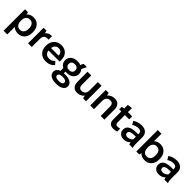

<svg xmlns="http://www.w3.org/2000/svg" viewBox="438 -2531 4552 4552"><g transform="rotate(45 2714.0 -255.5)"><path d="M70.8 200.2V-520H168.9Q179.2 -487.8 182.1 -458Q246.6 -528.8 349.1 -528.8H356.9Q459.5 -528.8 523.2 -458.3Q586.9 -387.7 586.9 -274.9V-245.1Q586.9 -132.3 523.2 -61.8Q459.5 8.8 356.9 8.8H349.1Q255.9 8.8 194.8 -50.8V200.2ZM321.8 -89.8H331.1Q388.7 -89.8 423.8 -133.5Q459 -177.2 459 -250V-273.9Q459 -344.2 423.6 -387.2Q388.2 -430.2 331.1 -430.2H321.8Q263.7 -430.2 228.8 -387.5Q193.8 -344.7 193.8 -273.9V-250Q193.8 -177.2 228.8 -133.5Q263.7 -89.8 321.8 -89.8Z M692.4 0V-520H789.6Q801.8 -481 805.7 -450.2Q864.7 -520 961.4 -520H974.6V-400.9Q962.9 -404.8 936.5 -404.8Q877.4 -404.8 846.9 -371.8Q816.4 -338.9 816.4 -274.9V0Z M1287.1 8.8Q1172.4 8.8 1102.3 -61.8Q1032.2 -132.3 1032.2 -247.1V-267.1Q1032.2 -383.3 1102.1 -456.1Q1171.9 -528.8 1284.2 -528.8H1293.9Q1397.9 -528.8 1463.1 -462.2Q1528.3 -395.5 1528.3 -289.1V-222.2H1155.3V-221.2Q1160.6 -163.1 1198 -129.2Q1235.4 -95.2 1294.9 -95.2H1305.2Q1390.1 -95.2 1444.3 -162.1L1512.2 -86.9Q1475.6 -42.5 1419.2 -16.8Q1362.8 8.8 1300.3 8.8ZM1157.2 -305.2H1409.2V-308.1Q1407.2 -365.2 1375.2 -398.7Q1343.3 -432.1 1292 -432.1H1283.2Q1232.4 -432.1 1199.5 -398.4Q1166.5 -364.7 1157.2 -305.2Z M1596.2 -333V-345.2Q1596.2 -425.8 1658.4 -477.3Q1720.7 -528.8 1816.9 -528.8H1841.8Q1892.6 -528.8 1933.1 -509.8Q1945.8 -557.1 1968.3 -585.9H2078.1L2015.1 -460.9Q2061 -412.1 2061 -346.2V-334Q2061 -253.9 1998.5 -202.4Q1936 -150.9 1839.8 -150.9H1824.2Q1803.7 -150.9 1793.9 -152.8V-97.2Q1799.3 -97.2 1810.5 -97.7Q1821.8 -98.1 1828.1 -98.1H1854Q1955.6 -98.1 2018.8 -57.1Q2082 -16.1 2082 50.8V59.1Q2082 126 2018.3 167.5Q1954.6 209 1853 209H1819.8Q1718.3 209 1654.5 168Q1590.8 127 1590.8 60.1V46.9Q1590.8 3.9 1619.4 -30Q1647.9 -64 1697.3 -83V-175.8Q1649.9 -200.2 1623 -241.2Q1596.2 -282.2 1596.2 -333ZM1719.2 -344.2V-329.1Q1719.2 -288.6 1748.5 -263.2Q1777.8 -237.8 1822.3 -237.8H1835Q1879.9 -237.8 1908.9 -263.2Q1938 -288.6 1938 -329.1V-344.2Q1938 -384.3 1908.9 -409.2Q1879.9 -434.1 1835 -434.1H1822.3Q1777.8 -434.1 1748.5 -409.2Q1719.2 -384.3 1719.2 -344.2ZM1713.9 47.9V53.2Q1713.9 83.5 1742.9 100.8Q1772 118.2 1824.2 118.2H1849.1Q1901.4 118.2 1931.2 100.6Q1960.9 83 1960.9 53.2V47.9Q1960.9 18.1 1931.2 0.5Q1901.4 -17.1 1849.1 -17.1H1824.2Q1772.5 -17.1 1743.2 0.5Q1713.9 18.1 1713.9 47.9Z M2340.8 9.8Q2255.9 9.8 2210.9 -41.3Q2166 -92.3 2166 -187V-520H2290V-212.9Q2290 -155.3 2312.5 -126.7Q2335 -98.1 2382.8 -98.1H2387.2Q2443.8 -98.1 2478 -135.5Q2512.2 -172.9 2512.2 -235.8V-520H2635.7V0H2538.1Q2524.4 -38.1 2522.9 -74.2Q2490.2 -34.7 2444.3 -12.5Q2398.4 9.8 2346.2 9.8Z M2776.4 0V-520H2874.5Q2886.7 -477.5 2889.6 -445.8Q2922.4 -485.4 2968.8 -507.6Q3015.1 -529.8 3068.4 -529.8H3074.7Q3160.2 -529.8 3205.8 -478.8Q3251.5 -427.7 3251.5 -333V0H3127.4V-307.1Q3127.4 -421.9 3032.7 -421.9H3026.4Q2969.2 -421.9 2934.8 -384.5Q2900.4 -347.2 2900.4 -284.2V0Z M3545.4 4.9Q3474.1 4.9 3435.3 -34.2Q3396.5 -73.2 3396.5 -152.8V-419.9H3327.6V-503.9Q3363.3 -516.1 3396.5 -519V-640.1L3519.5 -654.8V-520H3662.6V-419.9H3518.6V-176.8Q3518.6 -136.2 3533.9 -119.1Q3549.3 -102.1 3581.5 -102.1Q3599.6 -102.1 3626.2 -105.2Q3652.8 -108.4 3667.5 -112.8V-15.1Q3646 -5.4 3611.1 -0.2Q3576.2 4.9 3545.4 4.9Z M3903.3 9.8Q3826.2 9.8 3778.3 -32.5Q3730.5 -74.7 3730.5 -144V-152.8Q3730.5 -237.3 3803 -279.1Q3875.5 -320.8 4024.4 -320.8H4065.4V-344.2Q4065.4 -383.8 4040.5 -406Q4015.6 -428.2 3968.3 -428.2H3963.4Q3880.4 -428.2 3806.2 -376L3755.4 -463.9Q3857.9 -530.8 3971.2 -530.8H3980.5Q4075.2 -530.8 4129.4 -480.5Q4183.6 -430.2 4183.6 -341.8V-106.9Q4183.6 -68.4 4201.2 0H4083.5Q4075.2 -26.4 4070.3 -60.1Q4002 9.8 3903.3 9.8ZM3929.2 -89.8Q3968.8 -89.8 4004.2 -106.7Q4039.6 -123.5 4065.4 -153.8V-241.2H4035.2Q3939.5 -241.2 3895 -221.4Q3850.6 -201.7 3850.6 -160.2V-154.8Q3850.6 -125.5 3872.3 -107.7Q3894 -89.8 3929.2 -89.8Z M4599.1 8.8Q4496.6 8.8 4433.1 -61Q4430.2 -28.8 4418.9 0H4320.8V-720.2H4444.8V-469.2Q4505.9 -528.8 4599.1 -528.8H4607.9Q4710 -528.8 4773.9 -458Q4837.9 -387.2 4837.9 -274.9V-245.1Q4837.9 -132.8 4773.9 -62Q4710 8.8 4607.9 8.8ZM4572.8 -89.8H4581.1Q4639.2 -89.8 4674.1 -133.5Q4709 -177.2 4709 -250V-273.9Q4709 -344.7 4674.1 -387.5Q4639.2 -430.2 4581.1 -430.2H4572.8Q4514.6 -430.2 4479.7 -387.5Q4444.8 -344.7 4444.8 -273.9V-250Q4444.8 -177.7 4479.5 -133.8Q4514.2 -89.8 4572.8 -89.8Z M5080.6 9.8Q5003.4 9.8 4955.6 -32.5Q4907.7 -74.7 4907.7 -144V-152.8Q4907.7 -237.3 4980.2 -279.1Q5052.7 -320.8 5201.7 -320.8H5242.7V-344.2Q5242.7 -383.8 5217.8 -406Q5192.9 -428.2 5145.5 -428.2H5140.6Q5057.6 -428.2 4983.4 -376L4932.6 -463.9Q5035.2 -530.8 5148.4 -530.8H5157.7Q5252.4 -530.8 5306.6 -480.5Q5360.8 -430.2 5360.8 -341.8V-106.9Q5360.8 -68.4 5378.4 0H5260.7Q5252.4 -26.4 5247.6 -60.1Q5179.2 9.8 5080.6 9.8ZM5106.4 -89.8Q5146 -89.8 5181.4 -106.7Q5216.8 -123.5 5242.7 -153.8V-241.2H5212.4Q5116.7 -241.2 5072.3 -221.4Q5027.8 -201.7 5027.8 -160.2V-154.8Q5027.8 -125.5 5049.6 -107.7Q5071.3 -89.8 5106.4 -89.8Z"/></g></svg>

Font: Fixel Text SemiBold
Style: Regular
Weight: 600
Width: 4
Designer: AlfaBravo + MacPaw
Foundry: Kyrylo Tkachov, Marchela Mozhyna, Serhii Makarenko, Maria Weinstein, Zakhar Kryvoshyya
Version: Version 1.211